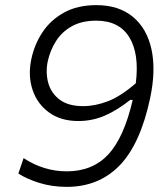

<svg xmlns="http://www.w3.org/2000/svg" viewBox="-20 -718 644 748"><path d="M240 10Q182.5 10 133 -5.5Q83.5 -21 51.5 -42L72 -102Q150.5 -50.5 240 -50.5Q340.5 -50.5 401.8 -116.2Q463 -182 497 -328.5L487.5 -329Q436 -288 387.5 -267.2Q339 -246.5 285.5 -246.5Q216.5 -246.5 170.8 -280Q125 -313.5 106.8 -368.2Q88.5 -423 102 -487.5Q114 -545 145.8 -592.8Q177.5 -640.5 229.8 -669.2Q282 -698 355.5 -698Q442 -698 497 -653Q552 -608 570 -526.5Q588 -445 565 -336Q527 -157 446 -73.5Q365 10 240 10ZM166 -479Q157 -435 168 -395Q179 -355 212.5 -329.8Q246 -304.5 304 -304.5Q350 -304.5 399.5 -323.2Q449 -342 509 -393.5Q523.5 -508 483.8 -572.8Q444 -637.5 355 -637.5Q299.5 -637.5 260.8 -616.2Q222 -595 198.8 -558.8Q175.5 -522.5 166 -479Z"/></svg>

Font: Commissioner Light
Style: Italic
Weight: 300
Italic angle: -12°
Designer: Kostas Bartsokas
Foundry: Kostas Bartsokas
Version: Version 1.000; ttfautohint (v1.8.3)